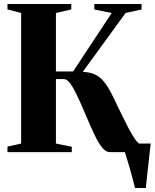

<svg xmlns="http://www.w3.org/2000/svg" viewBox="-20 -763 776 963"><path d="M657 180Q653 162 646.2 136.5Q639.5 111 631.8 84.2Q624 57.5 617 34.2Q610 11 605.5 -2.5L585 -43H736Q733.5 -24.5 731 -1.2Q728.5 22 725.8 47.2Q723 72.5 720.2 97Q717.5 121.5 715.2 143Q713 164.5 711.5 180ZM17.5 0V-27.5L86 -43V-698L17.5 -715.5V-743H337.5V-715.5L260.5 -698V-404.5H346.5L540.5 -698L453 -715.5V-743H690V-715.5L610 -698L395 -402.5Q434.5 -401 460.5 -387.5Q486.5 -374 507.8 -345.2Q529 -316.5 552 -267.5Q570 -230.5 588.5 -192Q607 -153.5 624.5 -120.2Q642 -87 657.5 -65Q673 -43 685 -38.5L719 -27.5V0H530.5Q513 0 496.8 -18Q480.5 -36 464.5 -66.2Q448.5 -96.5 432.8 -133.5Q417 -170.5 400.5 -208Q383.5 -248.5 366.2 -284.8Q349 -321 332.8 -343.8Q316.5 -366.5 299.5 -366.5H260.5V-43L340 -27V0Z"/></svg>

Font: Merriweather 120pt ExtraBold
Style: Regular
Weight: 800
Version: Version 2.100